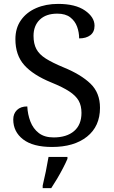

<svg xmlns="http://www.w3.org/2000/svg" viewBox="-20 -744 584 985"><path d="M247 10Q149 10 98.5 -29Q48 -68 48 -131Q48 -161 67 -179.5Q86 -198 120 -198Q122 -157 136 -120.5Q150 -84 179 -61.5Q208 -39 255 -39Q322 -39 360 -71.5Q398 -104 398 -165Q398 -202 383.5 -227.5Q369 -253 335.5 -275Q302 -297 243 -321Q150 -359 104.5 -410Q59 -461 59 -543Q59 -600 87.5 -640.5Q116 -681 165.5 -702.5Q215 -724 278 -724Q367 -724 416 -690Q465 -656 465 -612Q465 -580 443.5 -563.5Q422 -547 386 -547Q386 -578 375.5 -607Q365 -636 340.5 -655Q316 -674 274 -674Q216 -674 184 -643Q152 -612 152 -560Q152 -520 166.5 -492.5Q181 -465 215 -443.5Q249 -422 307 -398Q395 -362 444 -315Q493 -268 493 -191Q493 -96 426.5 -43Q360 10 247 10ZM199 208Q207 175 215 136Q223 97 229 61H326V71Q317 92 303 119Q289 146 273 173Q257 200 243 221H199Z"/></svg>

Font: Noto Serif Oriya
Style: Regular
Weight: 400
Designer: David Williams
Foundry: Google LLC, David Williams
Version: Version 1.051; ttfautohint (v1.8.4.7-5d5b)